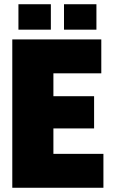

<svg xmlns="http://www.w3.org/2000/svg" viewBox="-20 -886 532 906"><path d="M38 0V-700H458V-540H232V-432H424V-280H232V-160H468V0ZM67 -746V-866H220V-746ZM282 -746V-866H435V-746Z"/></svg>

Font: Tektur SemiCondensed ExtraBold
Style: Regular
Weight: 800
Width: 4
Designer: Adam Jagosz
Foundry: Adam Jagosz
Version: Version 1.005;gftools[0.9.30]